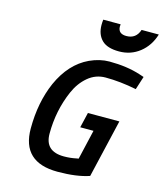

<svg xmlns="http://www.w3.org/2000/svg" viewBox="-134 -1023 961 1132"><g transform="rotate(15 346.5 -457.0)"><path d="M510 -867Q569 -867 588 -925H693Q671 -853 617 -810.5Q563 -768 491.5 -768Q420 -768 387 -800Q352 -834 352 -893Q352 -908 354 -925H460Q459 -922 459 -909Q461 -867 510 -867ZM325 11Q107 11 107 -195Q107 -354 162 -480Q223 -616 334 -668Q395 -696 454 -696Q561 -696 644 -669L671 -660L645 -579Q545 -599 456 -599Q396 -599 349.5 -560Q303 -521 276 -459Q222 -335 222 -194Q222 -86 338 -86Q378 -86 414 -94L426 -96L468 -277H387L409 -370H601L518 -15Q442 11 325 11Z"/></g></svg>

Font: Titillium Web SemiBold
Style: Italic
Weight: 600
Italic angle: -13°
Version: Version 1.002;PS 57.000;hotconv 1.0.70;makeotf.lib2.5.55311